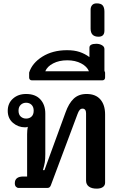

<svg xmlns="http://www.w3.org/2000/svg" viewBox="-20 -1116 719 1140"><path d="M491 -44V-444Q491 -457 485.5 -464Q480 -471 470 -471Q460 -471 453 -463Q446 -455 440 -438L282 -16Q279 -8 274 -4Q269 0 261 0H91Q82 0 75 -7Q68 -14 68 -28Q68 -68 119 -68H141V-319Q141 -342 145 -363Q138 -360 129 -360Q88 -360 57 -386.5Q26 -413 26 -458Q26 -503 57 -530.5Q88 -558 135 -558Q190 -558 219.5 -526Q249 -494 249 -442V-200Q249 -170 246 -152Q243 -134 235 -106H244L369 -448Q388 -502 417.5 -530Q447 -558 494 -558Q548 -558 576 -525.5Q604 -493 604 -437V-31Q604 -15 591 -5.5Q578 4 554 4Q524 4 507.5 -8.5Q491 -21 491 -44ZM180 -459Q180 -481 167.5 -493.5Q155 -506 135 -506Q116 -506 103 -493.5Q90 -481 90 -459Q90 -436 103 -424Q116 -412 135 -412Q155 -412 167.5 -424Q180 -436 180 -459Z M604 -685V-656Q604 -648 599.5 -643.5Q595 -639 588 -639H169Q162 -639 157.5 -643.5Q153 -648 153 -656V-685Q171 -742 232 -780Q293 -818 378 -818Q421 -818 452.5 -807.5Q484 -797 511 -777V-833Q511 -856 552 -856Q571 -856 585.5 -847.5Q600 -839 600 -825V-696ZM508 -693Q497 -721 462 -739.5Q427 -758 379 -758Q331 -758 295.5 -739.5Q260 -721 249 -693Z M518 -946V-1059Q518 -1075 527 -1085.5Q536 -1096 554 -1096Q580 -1096 590 -1083.5Q600 -1071 600 -1047V-934Q600 -898 565 -898Q518 -898 518 -946Z"/></svg>

Font: MaitreeSemiBold
Style: Regular
Weight: 600
Designer: CadsonDemak Team
Foundry: CadsonDemak
Version: Version 1.000